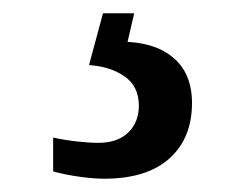

<svg xmlns="http://www.w3.org/2000/svg" viewBox="-20 -29 373 289"><path d="M137 240Q121 240 99.5 237Q78 234 60 229V178Q78 182 96.5 184Q115 186 128 186Q157 186 173 170.5Q189 155 189 130Q189 101 167.5 86Q146 71 114 69L135 -9H182L172 34Q205 36 226.5 48Q248 60 258.5 79.5Q269 99 269 126Q269 179 235 209.5Q201 240 137 240Z"/></svg>

Font: Noto Rashi Hebrew
Style: Regular
Weight: 400
Version: Version 1.006